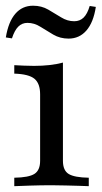

<svg xmlns="http://www.w3.org/2000/svg" viewBox="-20 -639 349 659"><path d="M29 0V-29Q79 -29.8 98.4 -42.3Q117.7 -54.8 117.7 -87.1V-315.3Q117.7 -352.4 98.4 -368.5Q79 -384.7 29 -386.3V-415.3Q45.2 -414.5 62.1 -413.7Q79 -412.9 96.8 -412.9Q125 -412.9 150 -415.7Q175 -418.5 196 -424.2V-87.1Q196 -54 215.7 -41.9Q235.5 -29.8 284.7 -29V0Q272.6 -0.8 251.6 -1.2Q230.6 -1.6 206 -2.4Q181.5 -3.2 157.3 -3.2Q121 -3.2 84.3 -2Q47.6 -0.8 29 0ZM215.3 -506.5Q186.3 -506.5 162.9 -520.2Q139.5 -533.9 118.5 -547.2Q97.6 -560.5 74.2 -560.5Q55.6 -560.5 42.7 -547.6Q29.8 -534.7 21 -507.3L0 -510.5Q8.9 -564.5 32.7 -591.9Q56.5 -619.4 93.5 -619.4Q122.6 -619.4 145.6 -606Q168.5 -592.7 189.9 -579.4Q211.3 -566.1 234.7 -566.1Q254 -566.1 266.9 -578.6Q279.8 -591.1 287.9 -618.5L308.9 -615.3Q300.8 -562.1 276.6 -534.3Q252.4 -506.5 215.3 -506.5Z"/></svg>

Font: Playfair
Style: Regular
Weight: 400
Designer: Claus Eggers Sørensen
Foundry: Claus Eggers Sørensen
Version: Version 2.001;gftools[0.9.30]